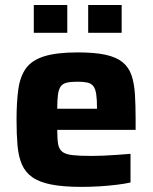

<svg xmlns="http://www.w3.org/2000/svg" viewBox="-20 -723 597 751"><path d="M299.6 8Q228 8 180.9 -1.2Q133.9 -10.4 106.3 -29.9Q78.7 -49.4 65.5 -80.2Q52.3 -110.9 48.5 -154.2Q44.7 -197.4 44.7 -254Q44.7 -323.3 51.6 -373.3Q58.4 -423.3 81.3 -455.4Q104.3 -487.4 152.7 -502.7Q201.2 -518 284.4 -518Q351.2 -518 393.3 -508.7Q435.4 -499.3 459.5 -479.7Q483.5 -460 494.3 -429Q505 -397.9 507.8 -354.3Q510.5 -310.6 510.5 -254V-215H203.9Q203.9 -180.6 207.2 -160.3Q210.5 -139.9 223.2 -129.7Q235.9 -119.5 263 -116.3Q290.2 -113.1 337.6 -113.1Q357.4 -113.1 383.1 -114.1Q408.8 -115.1 437.3 -117.2Q465.8 -119.3 490.5 -121.3V-9.2Q469.4 -4.3 437.5 -0.4Q405.5 3.6 369.6 5.8Q333.6 8 299.6 8ZM359.5 -282.3V-297.7Q359.5 -334 356.3 -355.2Q353 -376.5 344.5 -386.8Q336.1 -397.1 321.1 -400.2Q306.2 -403.4 283.3 -403.4Q256.8 -403.4 241.2 -399.7Q225.7 -396 217.7 -385.1Q209.7 -374.2 206.8 -353.2Q203.9 -332.3 203.9 -297.7H376.7ZM112.2 -594.7V-703.4H243.2V-594.7ZM324.9 -594.7V-703.4H455.9V-594.7Z"/></svg>

Font: Saira Thin
Style: Regular
Weight: 100
Designer: Hector Gatti with collaboration of the Omnibus-Type team
Foundry: Omnibus-Type
Version: Version 1.101